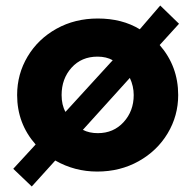

<svg xmlns="http://www.w3.org/2000/svg" viewBox="-20 -608 704 695"><path d="M464 -264Q464 -206 427.5 -166Q391 -126 334 -126Q303 -126 280 -138L450 -326Q464 -296 464 -264ZM203 -264Q203 -323 239 -363Q275 -403 333 -403Q365 -403 388 -390L217 -203Q203 -228 203 -264ZM95 67 180 -27Q250 13 332 13Q415 13 482 -24.5Q549 -62 587 -125.5Q625 -189 625 -264Q625 -368 558 -445L628 -522L560 -588L486 -502Q422 -541 334 -541Q251 -541 184.5 -504Q118 -467 80 -403.5Q42 -340 42 -264Q42 -161 109 -85L28 3Z"/></svg>

Font: Geom ExtraBold
Style: Bold
Weight: 800
Version: Version 1.102